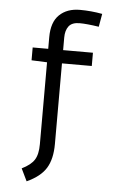

<svg xmlns="http://www.w3.org/2000/svg" viewBox="-57 -672 551 902"><g transform="rotate(5 219.0 -221.0)"><path d="M377.9 -561.5Q320.3 -570.3 287.1 -570.3Q251 -570.3 235.8 -550.3Q220.7 -530.3 220.7 -497.1V-437.5H361.3V-375H220.7V4.9Q220.7 76.2 194.3 119.1Q168 162.1 103.5 191.4L75.2 132.8Q117.2 112.3 133.8 86.4Q150.4 60.5 150.4 12.7V-374L77.1 -377V-437.5H150.4V-492.2Q150.4 -563.5 186.5 -598.1Q222.7 -632.8 283.2 -632.8Q335.9 -632.8 388.7 -623Z"/></g></svg>

Font: Sudo Variable
Style: Regular
Weight: 400
Monospace: yes
Designer: Jens Kutilek
Foundry: Jens Kutilek
Version: Version 0.040